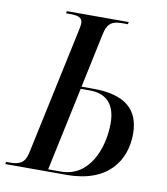

<svg xmlns="http://www.w3.org/2000/svg" viewBox="-103 -782 741 850"><g transform="rotate(10 267.5 -357.0)"><path d="M-22 0H254C441 0 512 -111 512 -230C512 -339 446 -396 305 -396H251L303 -642C314 -695 339 -704 382 -704H405L407 -714H129L127 -704H144C179 -704 201 -699 201 -672C201 -662 197 -642 193 -625L74 -68C64 -20 39 -10 -4 -10H-20ZM227 -10H169L249 -386H290C367 -386 406 -341 406 -258C406 -146 354 -10 227 -10Z"/></g></svg>

Font: Noto Serif Display Condensed Medium
Style: Italic
Weight: 500
Width: 3
Italic angle: -12°
Designer: Monotype Design Team
Foundry: Monotype Imaging Inc.
Version: Version 2.009